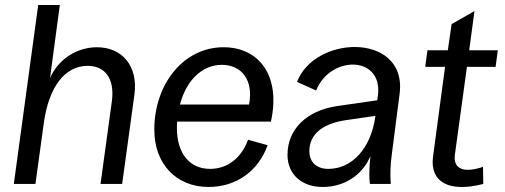

<svg xmlns="http://www.w3.org/2000/svg" viewBox="-20 -732 2010 764"><path d="M35 0H121L154 -240C174 -388 239 -470 329 -470C394 -470 438 -424 425 -328L380 0H466L515 -356C530 -468 467 -544 366 -544C286 -544 212 -497 179 -421L218 -712H132Z M810 12C919 12 1007 -50 1045 -154L967 -176C942 -106 887 -60 816 -60C734 -60 684 -122 684 -222C684 -231 684 -239 685 -248H1058C1098 -428 1013 -544 869 -544C711 -544 594 -398 594 -216C594 -79 682 12 810 12ZM696 -316C721 -411 783 -474 863 -474C941 -474 990 -413 971 -316Z M1264 12C1348 12 1421 -33 1454 -111C1448 -58 1449 -21 1452 0H1535C1532 -40 1533 -74 1540 -125L1570 -358C1587 -487 1493 -545 1391 -545C1298 -545 1196 -496 1162 -406L1238 -372C1265 -440 1328 -475 1384 -475C1443 -475 1494 -435 1484 -353L1481 -333L1322 -310C1198 -292 1124 -216 1124 -116C1124 -40 1179 12 1264 12ZM1211 -131C1211 -195 1260 -240 1357 -254L1474 -271C1456 -138 1378 -60 1287 -60C1239 -60 1211 -87 1211 -131Z M1903 0 1902 -68C1824 -42 1783 -60 1790 -116L1838 -466H1952L1961 -532H1847L1868 -688L1777 -636L1762 -532H1681L1672 -466H1751L1703 -108C1690 -7 1767 35 1903 0Z"/></svg>

Font: Ronzino Oblique
Style: Italic
Weight: 400
Italic angle: -8°
Designer: Nunzio Mazzaferro
Foundry: Collletttivo
Version: Version 1.000;Glyphs 3.3 (3337)